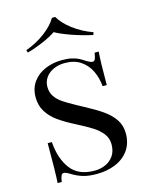

<svg xmlns="http://www.w3.org/2000/svg" viewBox="-128 -933 790 1026"><g transform="rotate(-15 267.5 -420.0)"><path d="M63 0ZM377.4 -585Q400.9 -570.8 411.6 -570.8Q420.9 -570.8 425.8 -581.5Q430.7 -592.3 433.6 -615.2H456.5Q451.7 -563 451.7 -431.2H428.7Q424.8 -477.1 406.5 -515.9Q388.2 -554.7 352.8 -578.9Q317.4 -603 264.6 -603Q229.5 -603 201.7 -590.1Q173.8 -577.1 158.2 -554.7Q142.6 -532.2 142.6 -503.9Q142.6 -472.7 158.2 -450Q173.8 -427.2 198.2 -410.9Q222.7 -394.5 268.1 -369.6Q290 -358.4 300.3 -352.1Q362.3 -319.3 400.1 -293Q438 -266.6 460.7 -233.2Q483.4 -199.7 483.4 -155.8Q483.4 -101.1 456.1 -62.7Q428.7 -24.4 382.1 -5.1Q335.4 14.2 278.3 14.2Q230.5 14.2 199.7 4.2Q168.9 -5.9 141.6 -22.9Q119.1 -37.1 107.4 -37.1Q98.1 -37.1 93.3 -26.6Q88.4 -16.1 85.4 6.8H62.5Q66.4 -42 66.4 -212.9H89.4Q96.2 -120.1 139.2 -63Q182.1 -5.9 271.5 -5.9Q303.2 -5.9 331.3 -18.1Q359.4 -30.3 377 -55.7Q394.5 -81.1 394.5 -119.1Q394.5 -152.3 375.2 -177.7Q356 -203.1 324.2 -223.4Q292.5 -243.7 235.4 -272.9Q182.1 -300.3 146.7 -325.4Q111.3 -350.6 89.4 -385.3Q67.4 -419.9 67.4 -465.8Q67.4 -515.6 93.3 -551Q119.1 -586.4 161.9 -604.2Q204.6 -622.1 255.4 -622.1Q286.1 -622.1 308.3 -616.9Q330.6 -611.8 345.2 -604.2Q359.9 -596.7 377.4 -585ZM456.5 -722.2 451.7 -708Q394 -720.7 338.6 -740Q283.2 -759.3 250.5 -777.8Q223.6 -759.3 179.2 -740Q134.8 -720.7 89.4 -708L84.5 -722.2Q145 -744.1 192.1 -779.8Q239.3 -815.4 261.7 -854H279.8Q301.8 -815.4 348.9 -779.8Q396 -744.1 456.5 -722.2Z"/></g></svg>

Font: Playfair Display SC
Style: Regular
Weight: 400
Designer: Claus Eggers Sørensen
Foundry: Claus Eggers Sørensen
Version: Version 1.004;PS 001.004;hotconv 1.0.70;makeotf.lib2.5.58329